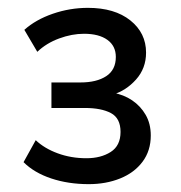

<svg xmlns="http://www.w3.org/2000/svg" viewBox="-20 -729 460 489"><path d="M206 -260Q154 -260 110.5 -274.5Q67 -289 40 -316L71 -372Q93 -351 127 -338.5Q161 -326 200 -326Q237 -326 262 -342Q287 -358 287 -393Q287 -428 262.5 -441Q238 -454 196 -454H111V-519H185Q226 -519 250.5 -535Q275 -551 275 -584Q275 -612 253.5 -627.5Q232 -643 194 -643Q163 -643 130.5 -631Q98 -619 75 -597L42 -653Q71 -679 114.5 -694Q158 -709 204 -709Q272 -709 312 -677Q352 -645 352 -595Q352 -555 326.5 -526.5Q301 -498 267 -488V-493Q295 -488 316.5 -473.5Q338 -459 351 -436.5Q364 -414 364 -384Q364 -345 343 -317Q322 -289 286 -274.5Q250 -260 206 -260Z"/></svg>

Font: Nunito Sans 10pt Medium
Style: Regular
Weight: 500
Designer: Vernon Adams
Foundry: Vernon Adams
Version: Version 3.101;gftools[0.9.27]